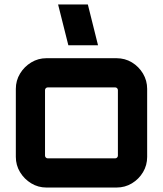

<svg xmlns="http://www.w3.org/2000/svg" viewBox="-20 -841 732 861"><path d="M188.5 0Q151.1 0 120 -18.9Q88.8 -37.8 69.9 -69Q51 -100.1 51 -137.5V-442.5Q51 -479.9 69.9 -511Q88.8 -542.2 120 -561.1Q151.1 -580 188.5 -580H502.1Q540.5 -580 571.6 -561.2Q602.6 -542.3 621.3 -511Q639.9 -479.6 639.9 -442.5V-137.5Q639.9 -100.1 621.4 -69Q602.8 -37.8 571.7 -18.9Q540.6 0 502.1 0H188.5ZM194.1 -130.9H496.6Q501.5 -130.9 505.1 -134.5Q508.7 -138.1 508.7 -143.1V-436.9Q508.7 -441.9 505.1 -445.5Q501.5 -449.1 496.6 -449.1H194.1Q189.1 -449.1 185.5 -445.5Q181.9 -441.9 181.9 -436.9V-143.1Q181.9 -138.1 185.5 -134.5Q189.1 -130.9 194.1 -130.9ZM286.5 -638 240.5 -821.1H373.9L419.6 -638Z"/></svg>

Font: Orbitron
Style: Regular
Weight: 400
Designer: Matt McInerney
Foundry: The League of Moveable Type
Version: Version 2.001